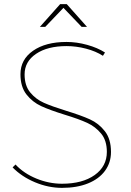

<svg xmlns="http://www.w3.org/2000/svg" viewBox="-20 -906 633 929"><path d="M302 -683Q210 -683 154.5 -645.5Q99 -608 99 -546Q99 -492 126 -459Q153 -426 192.5 -408.5Q232 -391 300 -370Q372 -348 415 -328.5Q458 -309 487.5 -271Q517 -233 517 -171Q517 -119 488 -79.5Q459 -40 405.5 -18.5Q352 3 280 3Q214 3 149.5 -24Q85 -51 41 -96L55 -110Q95 -67 156 -42Q217 -17 280 -17Q379 -17 438 -59Q497 -101 497 -171Q497 -226 469.5 -259.5Q442 -293 402 -311.5Q362 -330 293 -351Q222 -373 179.5 -392.5Q137 -412 108 -449Q79 -486 79 -547Q79 -618 140 -660.5Q201 -703 302 -703Q351 -703 401.5 -689Q452 -675 488 -652L478 -636Q444 -658 396.5 -670.5Q349 -683 302 -683ZM401 -776H375L287 -868L199 -776H173L271 -886H303Z"/></svg>

Font: Gontserrat Thin
Style: Regular
Weight: 250
Designer: Julieta Ulanovsky
Foundry: Julieta Ulanovsky
Version: Version 6.001